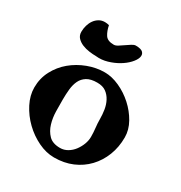

<svg xmlns="http://www.w3.org/2000/svg" viewBox="-148 -709 770 819"><g transform="rotate(30 237.0 -299.5)"><path d="M241 -418Q276 -418 313.5 -401Q351 -384 382 -356Q413 -328 433 -292.5Q453 -257 453 -220Q453 -172 437 -131Q421 -90 392 -59.5Q363 -29 323 -12Q283 5 234 5Q195 5 155.5 -14Q116 -33 84 -64Q52 -95 32 -134Q12 -173 12 -212Q12 -257 32 -295Q52 -333 84.5 -360Q117 -387 158 -402.5Q199 -418 241 -418ZM143 -228Q143 -203 143.5 -171Q144 -139 152.5 -110.5Q161 -82 180 -62.5Q199 -43 236 -43Q255 -43 272 -53Q289 -63 301 -79Q313 -95 320 -113.5Q327 -132 327 -150Q327 -172 324.5 -193Q322 -214 322 -235Q322 -257 318.5 -279.5Q315 -302 305 -321Q295 -340 278.5 -352Q262 -364 235 -364Q203 -364 184.5 -352.5Q166 -341 157 -322Q148 -303 145.5 -278.5Q143 -254 143 -228ZM173 -459Q158 -459 139.5 -461.5Q121 -464 105 -470.5Q89 -477 78 -488.5Q67 -500 67 -518Q67 -534 71.5 -549.5Q76 -565 84.5 -577Q93 -589 105.5 -596.5Q118 -604 134 -604Q144 -604 155 -601Q160 -575 171.5 -557Q183 -539 214 -539Q223 -539 234 -546Q245 -553 256.5 -561Q268 -569 279 -576Q290 -583 298 -583Q325 -583 334 -573Q343 -563 338.5 -548Q334 -533 318 -516Q302 -499 279 -485.5Q256 -472 228.5 -464Q201 -456 173 -459Z"/></g></svg>

Font: CAT Altenglisch
Style: Regular
Weight: 400
Designer: Peter Wiegel
Foundry: Peter Wiegel, CAT Fonts
Version: Version 1.000